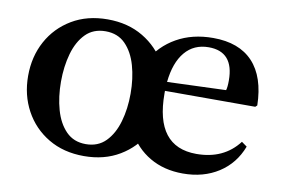

<svg xmlns="http://www.w3.org/2000/svg" viewBox="-63 -638 1110 754"><g transform="rotate(10 492.0 -261.5)"><path d="M310.5 10.5Q229 10.5 168.2 -25.8Q107.5 -62 74 -123.8Q40.5 -185.5 40.5 -262Q40.5 -339 74 -400.5Q107.5 -462 168.2 -498.2Q229 -534.5 310.5 -534.5Q391.5 -534.5 452.2 -498.2Q513 -462 546.5 -400.5Q580 -339 580 -262Q580 -185.5 546.5 -123.8Q513 -62 452.2 -25.8Q391.5 10.5 310.5 10.5ZM309.5 -37Q358 -37 388.8 -68.2Q419.5 -99.5 434.2 -150.8Q449 -202 449 -262.5Q449 -323 434.5 -374Q420 -425 389.5 -456Q359 -487 310.5 -487Q261.5 -487 231 -456Q200.5 -425 186 -373.8Q171.5 -322.5 171.5 -262Q171.5 -201.5 186 -150.2Q200.5 -99 231 -68Q261.5 -37 309.5 -37ZM705 10.5Q629.5 10.5 572.8 -22.8Q516 -56 484.5 -115.8Q453 -175.5 453 -254Q453 -337.5 488 -400.5Q523 -463.5 585.5 -499Q648 -534.5 731 -534.5Q834.5 -534.5 889.5 -475.8Q944.5 -417 947 -303.5L940 -297H580Q580 -292 580 -286.5Q580 -74.5 744 -74.5Q853 -74.5 912.5 -152.5L934 -137Q907.5 -67 847.2 -28.2Q787 10.5 705 10.5ZM720 -495.5Q661 -495.5 625.5 -453.2Q590 -411 582 -333L816 -341.5Q820 -353.5 820 -380.5Q820 -495.5 720 -495.5Z"/></g></svg>

Font: Libre Caslon Text Medium
Style: Regular
Weight: 500
Designer: Pablo Impallari, Rodrigo Fuenzalida, Katja Schimmel
Foundry: Pablo Impallari, Rodrigo Fuenzalida
Version: Version 2.000